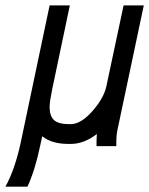

<svg xmlns="http://www.w3.org/2000/svg" viewBox="-81 -520 552 710"><path d="M277.3 -24.4Q229.5 12.2 180.7 12.2H171.9Q109.9 12.2 75.2 -16.1L67.4 19.5Q48.8 108.9 20.5 170.4H-61Q-25.4 106 -3.9 4.9L102.5 -500H177.2L111.3 -186.5Q102.5 -142.6 102.5 -125.5Q102.5 -89.8 119.4 -75.4Q136.2 -61 171.9 -61H180.7Q218.3 -61 260.7 -109.1Q303.2 -157.2 312.5 -201.7L376 -500H450.7L353.5 -40.5Q349.1 -21.5 349.1 8.3V20.5H275.9V8.3Q275.9 -8.3 277.3 -24.4Z"/></svg>

Font: Anka/Coder Narrow
Style: Italic
Weight: 400
Width: 3
Italic angle: -12°
Monospace: yes
Version: Version 001.100